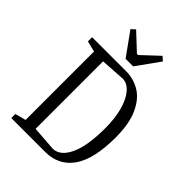

<svg xmlns="http://www.w3.org/2000/svg" viewBox="-227 -898 1006 1006"><g transform="rotate(45 275.5 -395.5)"><path d="M44 -30 104 -46V-553L44 -568V-599H296Q350 -599 397 -571.5Q444 -544 473.5 -480.5Q503 -417 503 -315Q503 -155 449 -77.5Q395 0 296 0H44ZM430 -311Q430 -384 414.5 -440Q399 -496 371.5 -527.5Q344 -559 310 -559L174 -550V-50L310 -40Q364 -40 397 -109Q430 -178 430 -311ZM156 -771 178 -791 272 -703H280L374 -791L396 -771L304 -643H248Z"/></g></svg>

Font: Grenze Light
Style: Regular
Weight: 300
Designer: Renata Polastri
Foundry: Omnibus-Type
Version: Version 1.002; ttfautohint (v1.8)